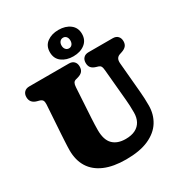

<svg xmlns="http://www.w3.org/2000/svg" viewBox="-211 -1064 1145 1220"><g transform="rotate(-30 361.5 -454.0)"><path d="M546.5 -317.5 525.5 -547.5Q523.5 -569.5 518.2 -578Q513 -586.5 501.5 -590L486.5 -594.5Q463 -601.5 452.5 -614.8Q442 -628 442 -650Q442 -672.5 455 -686.2Q468 -700 492 -700H669.5Q693.5 -700 706.5 -686.2Q719.5 -672.5 719.5 -650Q719.5 -628 708 -615Q696.5 -602 675 -595L660 -590Q643.5 -585 636 -572.5Q628.5 -560 630.5 -538L650 -318.5Q652.5 -292.5 653.5 -267.8Q654.5 -243 654.5 -216Q654.5 -151 622.8 -99.8Q591 -48.5 525.8 -19.2Q460.5 10 359.5 10Q267 10 203.8 -17Q140.5 -44 108.2 -95.5Q76 -147 76 -220.5Q76 -233.5 76.8 -251.5Q77.5 -269.5 78.8 -291.5Q80 -313.5 81.5 -338.5L95 -546Q96 -565.5 90.5 -575.2Q85 -585 67 -590L52 -594Q7 -606.5 7 -650Q7 -672.5 20.2 -686.2Q33.5 -700 57.5 -700H348Q372 -700 385 -686.2Q398 -672.5 398 -650Q398 -627.5 387 -614.5Q376 -601.5 353.5 -595L335.5 -590Q323.5 -586.5 318 -576.5Q312.5 -566.5 311.5 -547L298.5 -329.5Q297 -302.5 296.2 -280.2Q295.5 -258 295.5 -242Q295.5 -170 328.5 -137Q361.5 -104 422 -104Q464.5 -104 493 -118.5Q521.5 -133 536 -160Q550.5 -187 550.5 -224Q550.5 -254 549.5 -274.8Q548.5 -295.5 546.5 -317.5ZM396.5 -725Q346.5 -725 312.8 -750Q279 -775 279 -822Q279 -869 312.8 -893.8Q346.5 -918.5 396.5 -918.5Q448 -918.5 481.2 -893Q514.5 -867.5 514.5 -822Q514.5 -776.5 481.2 -750.8Q448 -725 396.5 -725ZM397.5 -861Q383 -861 373.8 -850.2Q364.5 -839.5 364.5 -822Q364.5 -804.5 373.8 -793.8Q383 -783 397.5 -783Q412 -783 420.8 -794Q429.5 -805 429.5 -822Q429.5 -839.5 420.8 -850.2Q412 -861 397.5 -861Z"/></g></svg>

Font: Fraunces 144pt S100 Black
Style: Regular
Weight: 900
Version: Version 1.000